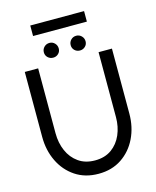

<svg xmlns="http://www.w3.org/2000/svg" viewBox="-139 -1058 947 1165"><g transform="rotate(-15 334.0 -476.0)"><path d="M334 13Q250 13 188.5 -28Q127 -69 93.5 -138.2Q60 -207.5 60 -292V-700H144V-292Q144 -231.5 166 -181.2Q188 -131 230.5 -101Q273 -71 334 -71Q395.5 -71 437.8 -101.2Q480 -131.5 501.8 -181.8Q523.5 -232 523.5 -292V-700H607.5V-292Q607.5 -207.5 574 -138.2Q540.5 -69 479.2 -28Q418 13 334 13ZM250 -739Q230 -739 216.2 -752Q202.5 -765 202.5 -784.5Q202.5 -804 216.2 -817.8Q230 -831.5 250 -831.5Q269 -831.5 282.5 -817.8Q296 -804 296 -784.5Q296 -765 282.5 -752Q269 -739 250 -739ZM418 -739Q398 -739 384.5 -752Q371 -765 371 -784.5Q371 -804 384.5 -817.8Q398 -831.5 418 -831.5Q437 -831.5 450.8 -817.8Q464.5 -804 464.5 -784.5Q464.5 -765 450.8 -752Q437 -739 418 -739ZM165 -963.5H503V-897.5H165Z"/></g></svg>

Font: Urbanist Medium
Style: Regular
Weight: 500
Designer: Corey Hu
Foundry: Corey Hu
Version: Version 1.321; ttfautohint (v1.8.4.7-5d5b)